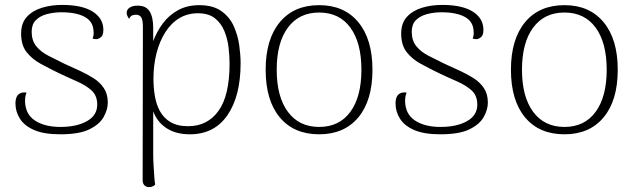

<svg xmlns="http://www.w3.org/2000/svg" viewBox="-20 -535 2587 782"><path d="M226 12Q160 12 120 -5Q80 -22 61.5 -51Q43 -80 43 -113Q43 -129 47.5 -139.5Q52 -150 62 -155Q72 -160 88 -158Q85 -150 83.5 -142.5Q82 -135 82 -123Q83 -70 122.5 -44Q162 -18 226 -18Q292 -18 334 -41.5Q376 -65 376 -109Q376 -146 352.5 -167Q329 -188 293.5 -203.5Q258 -219 220 -237Q181 -256 146 -275Q111 -294 88.5 -322.5Q66 -351 66 -398Q66 -441 89.5 -466.5Q113 -492 151 -503.5Q189 -515 233 -515Q315 -515 358 -487.5Q401 -460 401 -413Q401 -400 397 -391.5Q393 -383 382 -378Q377 -375 370.5 -375.5Q364 -376 357 -378Q360 -385 361 -393Q362 -401 361 -407Q360 -447 325.5 -466Q291 -485 230 -485Q199 -485 171 -477.5Q143 -470 126 -453Q109 -436 109 -406Q109 -370 127.5 -347Q146 -324 177 -308Q208 -292 243 -275Q274 -261 304.5 -247Q335 -233 361 -216.5Q387 -200 403 -176Q419 -152 419 -117Q419 -89 402.5 -59Q386 -29 344.5 -8.5Q303 12 226 12Z M792 -514Q848 -514 882 -489.5Q916 -465 932.5 -427.5Q949 -390 954.5 -350Q960 -310 960 -278Q960 -144 906.5 -66Q853 12 753 12Q697 12 659 -12.5Q621 -37 604 -81V93Q604 114 605.5 139Q607 164 608.5 185.5Q610 207 612 217Q609 220 603 223.5Q597 227 587 227Q575 227 568 219.5Q561 212 561 200L562 -425Q562 -453 555.5 -464Q549 -475 533 -475Q527 -475 519 -472.5Q511 -470 506 -458Q501 -465 498.5 -471Q496 -477 496 -483Q496 -496 508 -504Q520 -512 541 -512Q575 -512 589.5 -488.5Q604 -465 604 -421V-300L581 -275Q587 -321 602.5 -363.5Q618 -406 643.5 -440Q669 -474 706 -494Q743 -514 792 -514ZM786 -481Q744 -481 710.5 -461Q677 -441 653.5 -404Q630 -367 617.5 -318.5Q605 -270 605 -213Q605 -180 610.5 -145.5Q616 -111 631 -83Q646 -55 674 -38Q702 -21 746 -21Q825 -21 870 -83.5Q915 -146 915 -276Q915 -306 911 -341Q907 -376 894 -408Q881 -440 855.5 -460.5Q830 -481 786 -481Z M1280 12Q1177 12 1119.5 -57Q1062 -126 1062 -251Q1062 -375 1119.5 -444.5Q1177 -514 1280 -514Q1382 -514 1439.5 -444.5Q1497 -375 1497 -251Q1497 -126 1439.5 -57Q1382 12 1280 12ZM1280 -18Q1362 -18 1407 -79.5Q1452 -141 1452 -251Q1452 -361 1407 -422.5Q1362 -484 1280 -484Q1198 -484 1152.5 -422.5Q1107 -361 1107 -251Q1107 -141 1152.5 -79.5Q1198 -18 1280 -18Z M1774 12Q1708 12 1668 -5Q1628 -22 1609.5 -51Q1591 -80 1591 -113Q1591 -129 1595.5 -139.5Q1600 -150 1610 -155Q1620 -160 1636 -158Q1633 -150 1631.5 -142.5Q1630 -135 1630 -123Q1631 -70 1670.5 -44Q1710 -18 1774 -18Q1840 -18 1882 -41.5Q1924 -65 1924 -109Q1924 -146 1900.5 -167Q1877 -188 1841.5 -203.5Q1806 -219 1768 -237Q1729 -256 1694 -275Q1659 -294 1636.5 -322.5Q1614 -351 1614 -398Q1614 -441 1637.5 -466.5Q1661 -492 1699 -503.5Q1737 -515 1781 -515Q1863 -515 1906 -487.5Q1949 -460 1949 -413Q1949 -400 1945 -391.5Q1941 -383 1930 -378Q1925 -375 1918.5 -375.5Q1912 -376 1905 -378Q1908 -385 1909 -393Q1910 -401 1909 -407Q1908 -447 1873.5 -466Q1839 -485 1778 -485Q1747 -485 1719 -477.5Q1691 -470 1674 -453Q1657 -436 1657 -406Q1657 -370 1675.5 -347Q1694 -324 1725 -308Q1756 -292 1791 -275Q1822 -261 1852.5 -247Q1883 -233 1909 -216.5Q1935 -200 1951 -176Q1967 -152 1967 -117Q1967 -89 1950.5 -59Q1934 -29 1892.5 -8.5Q1851 12 1774 12Z M2279 12Q2176 12 2118.5 -57Q2061 -126 2061 -251Q2061 -375 2118.5 -444.5Q2176 -514 2279 -514Q2381 -514 2438.5 -444.5Q2496 -375 2496 -251Q2496 -126 2438.5 -57Q2381 12 2279 12ZM2279 -18Q2361 -18 2406 -79.5Q2451 -141 2451 -251Q2451 -361 2406 -422.5Q2361 -484 2279 -484Q2197 -484 2151.5 -422.5Q2106 -361 2106 -251Q2106 -141 2151.5 -79.5Q2197 -18 2279 -18Z"/></svg>

Font: Arima ExtraLight
Style: Regular
Weight: 250
Designer: Joana Correia and Natanael Gama
Foundry: NDISCOVER
Version: Version 1.101;gftools[0.9.23]